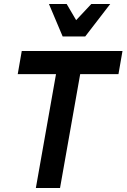

<svg xmlns="http://www.w3.org/2000/svg" viewBox="-20 -933 628 953"><path d="M68 -565 88 -680H588L568 -565H378L278 0H158L258 -565ZM527 -913 403 -752H291L223 -913H311L358 -833L433 -913Z"/></svg>

Font: Inria Sans
Style: Bold Italic
Weight: 700
Italic angle: -10°
Designer: Black Foundry Team
Foundry: Black Foundry
Version: Version 1.2; ttfautohint (v1.8.3)